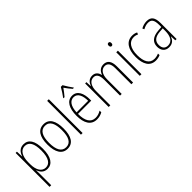

<svg xmlns="http://www.w3.org/2000/svg" viewBox="93 -1792 3053 3053"><g transform="rotate(-45 1620.0 -265.0)"><path d="M260 -539C174 -539 132 -481 111 -416H109L105 -529H76V234H113V-16C113 -48 112 -79 111 -102H114C132 -45 175 10 257 10C364 10 431 -82 431 -270C431 -450 371 -539 260 -539ZM256 -505C349 -505 393 -422 393 -269C393 -95 335 -24 253 -24C168 -24 113 -103 113 -239V-284C114 -417 164 -505 256 -505Z M891 -265C891 -433 837 -539 711 -539C589 -539 527 -442 527 -266C527 -90 590 10 710 10C831 10 891 -89 891 -265ZM565 -266C565 -419 611 -505 711 -505C814 -505 853 -411 853 -266C853 -108 808 -24 710 -24C611 -24 565 -112 565 -266Z M1053 0V-760H1016V0Z M1365 -764H1327C1304 -720 1257 -650 1229 -613V-606H1253C1282 -638 1319 -689 1346 -726C1374 -687 1409 -639 1440 -606H1463V-613C1441 -642 1390 -718 1365 -764ZM1354 -539C1236 -539 1178 -427 1178 -263C1178 -98 1238 10 1370 10C1419 10 1459 -2 1496 -23V-61C1452 -35 1416 -24 1372 -24C1268 -24 1215 -110 1216 -267H1514V-300C1514 -428 1469 -539 1354 -539ZM1354 -505C1441 -505 1478 -415 1478 -300H1217C1224 -437 1275 -505 1354 -505Z M2060 -539C1988 -539 1948 -497 1925 -436H1922C1910 -495 1874 -539 1805 -539C1727 -539 1693 -485 1675 -436H1672L1668 -529H1639V0H1676V-323C1676 -426 1719 -505 1801 -505C1856 -505 1895 -468 1895 -355V0H1932V-328C1932 -441 1980 -505 2055 -505C2111 -505 2150 -465 2150 -364V0H2188V-367C2188 -486 2139 -539 2060 -539Z M2359 -726C2336 -726 2328 -709 2328 -688C2328 -667 2338 -650 2358 -650C2379 -650 2389 -666 2389 -689C2389 -709 2381 -726 2359 -726ZM2376 -529H2339V0H2376Z M2694 10C2730 10 2767 2 2794 -11V-46C2764 -33 2730 -25 2697 -25C2588 -25 2542 -120 2542 -260C2542 -418 2603 -504 2705 -504C2732 -504 2760 -498 2785 -485L2797 -518C2770 -532 2740 -539 2704 -539C2579 -539 2504 -437 2504 -259C2504 -93 2565 10 2694 10Z M3030 -539C2985 -539 2939 -526 2900 -503L2914 -472C2956 -496 2994 -505 3028 -505C3099 -505 3130 -466 3130 -353V-307L3057 -301C2931 -291 2860 -238 2860 -133C2860 -54 2902 10 2992 10C3074 10 3111 -38 3131 -92H3133L3138 0H3167V-357C3167 -486 3125 -539 3030 -539ZM3060 -271 3131 -276V-218C3130 -101 3090 -22 2998 -22C2935 -22 2899 -62 2899 -133C2899 -219 2953 -262 3060 -271Z"/></g></svg>

Font: Noto Sans Thai Looped Condensed ExtraLight
Style: Regular
Weight: 200
Width: 3
Designer: Sasikarn Vongin, Ben Mitchell
Foundry: The Fontpad Ltd
Version: Version 1.001